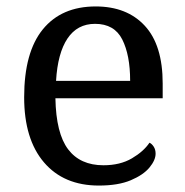

<svg xmlns="http://www.w3.org/2000/svg" viewBox="-20 -566 575 596"><path d="M287 10Q178 10 116.5 -62Q55 -134 55 -264Q55 -404 113 -475Q171 -546 277 -546Q374 -546 429.5 -486Q485 -426 485 -307V-261H152Q154 -152 191.5 -102.5Q229 -53 301 -53Q353 -53 389.5 -74.5Q426 -96 444 -123Q451 -120 457 -111Q463 -102 463 -89Q463 -69 444 -46Q425 -23 386 -6.5Q347 10 287 10ZM384 -315Q384 -395 359.5 -443.5Q335 -492 275 -492Q220 -492 189.5 -446.5Q159 -401 154 -315Z"/></svg>

Font: Noto Serif Hebrew
Style: Regular
Weight: 400
Designer: Monotype Design Team
Foundry: Monotype Imaging Inc.
Version: Version 2.003